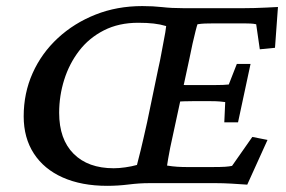

<svg xmlns="http://www.w3.org/2000/svg" viewBox="-20 -600 938 629"><path d="M331.1 8.8Q247.1 8.8 185.5 -18.6Q124 -45.9 90.8 -97.2Q57.6 -148.4 57.6 -218.8Q57.6 -294.9 86.9 -360.4Q116.2 -425.8 169.4 -475.1Q222.7 -524.4 293 -552.2Q363.3 -580.1 446.3 -580.1Q481.4 -580.1 511.7 -576.7Q542 -573.2 580.1 -573.2H779.3Q794.9 -573.2 814 -573.7Q833 -574.2 853 -575.2Q873 -576.2 890.6 -577.1L880.9 -443.4L831.1 -438.5L819.3 -520.5Q810.5 -522.5 800.8 -522.9Q791 -523.4 780.3 -523.4H681.6Q662.1 -523.4 650.9 -522.9Q639.6 -522.5 627 -520.5Q625 -515.6 620.6 -498Q616.2 -480.5 610.8 -457Q605.5 -433.6 600.6 -408.2L546.9 -159.2Q542 -137.7 537.6 -116.2Q533.2 -94.7 530.8 -79.6Q528.3 -64.5 527.3 -57.6Q544.9 -54.7 561 -53.7Q577.1 -52.7 595.7 -52.7H670.9Q704.1 -52.7 717.8 -53.7Q731.4 -54.7 740.2 -56.6L806.6 -151.4L856.4 -141.6L790 4.9Q764.6 2.9 737.3 1.5Q710 0 688.5 0H467.8Q436.5 0 401.4 4.4Q366.2 8.8 331.1 8.8ZM352.5 -48.8Q370.1 -48.8 390.6 -51.8Q411.1 -54.7 428.7 -59.6Q430.7 -67.4 433.6 -79.1Q436.5 -90.8 440.9 -107.9Q445.3 -125 450.2 -147.5Q455.1 -169.9 461.9 -199.2L498 -373Q504.9 -403.3 508.8 -425.8Q512.7 -448.2 516.1 -464.8Q519.5 -481.4 521.5 -493.7Q523.4 -505.9 524.4 -514.6Q504.9 -520.5 483.4 -522.9Q461.9 -525.4 432.6 -525.4Q369.1 -525.4 320.3 -500.5Q271.5 -475.6 239.3 -433.6Q207 -391.6 190.4 -338.9Q173.8 -286.1 173.8 -230.5Q173.8 -143.6 221.2 -96.2Q268.6 -48.8 352.5 -48.8ZM714.8 -199.2 717.8 -265.6Q711.9 -266.6 699.7 -267.6Q687.5 -268.6 670.9 -268.6H610.4Q596.7 -268.6 581.5 -268.1Q566.4 -267.6 552.7 -266.6L564.5 -322.3Q578.1 -321.3 592.8 -321.3Q607.4 -321.3 622.1 -321.3H681.6Q698.2 -321.3 710.4 -321.8Q722.7 -322.3 729.5 -323.2L755.9 -390.6H800.8L759.8 -199.2Z"/></svg>

Font: Crimson Pro Medium
Style: Italic
Weight: 500
Italic angle: -12°
Designer: Jacques Le Bailly
Foundry: Baron von Fonthausen
Version: Version 1.003